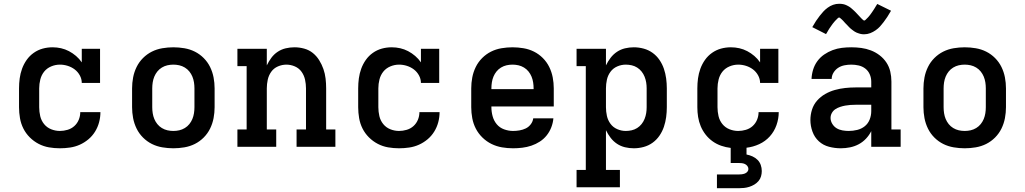

<svg xmlns="http://www.w3.org/2000/svg" viewBox="-20 -779 5440 1019"><path d="M298 8Q268 8 239.5 3Q211 -2 185 -15.5Q159 -29 138 -50Q117 -71 104 -97Q91 -123 86 -152Q81 -181 81 -210V-310Q81 -337 84.5 -363Q88 -389 97 -414Q106 -439 121.5 -461Q137 -483 159 -498.5Q181 -514 206.5 -521Q232 -528 259 -528Q282 -528 304 -523Q326 -518 346 -507.5Q366 -497 383.5 -482Q401 -467 414 -448V-520H511V-339H414Q414 -360 403.5 -379Q393 -398 376.5 -410.5Q360 -423 339.5 -429.5Q319 -436 298 -436Q274 -436 251.5 -426.5Q229 -417 214.5 -399Q200 -381 194 -357.5Q188 -334 188 -310V-210Q188 -186 193.5 -162.5Q199 -139 214 -120.5Q229 -102 251.5 -93Q274 -84 298 -84Q318 -84 338.5 -90Q359 -96 374.5 -110Q390 -124 398 -143.5Q406 -163 406 -184H513Q513 -157 506 -130.5Q499 -104 484.5 -80.5Q470 -57 449 -39.5Q428 -22 403.5 -11Q379 0 352 4Q325 8 298 8Z M900 8Q871 8 841.5 3Q812 -2 786 -15Q760 -28 739 -49Q718 -70 705 -96.5Q692 -123 686.5 -152Q681 -181 681 -210V-310Q681 -339 686.5 -368Q692 -397 705 -423.5Q718 -450 739 -471Q760 -492 786 -505Q812 -518 841.5 -523Q871 -528 900 -528Q929 -528 958.5 -523Q988 -518 1014 -505Q1040 -492 1061 -471Q1082 -450 1095 -423.5Q1108 -397 1113.5 -368Q1119 -339 1119 -310V-210Q1119 -181 1113.5 -152Q1108 -123 1095 -96.5Q1082 -70 1061 -49Q1040 -28 1014 -15Q988 -2 958.5 3Q929 8 900 8ZM900 -84Q916 -84 931.5 -87.5Q947 -91 961 -99.5Q975 -108 985 -120.5Q995 -133 1001 -147.5Q1007 -162 1009.5 -178Q1012 -194 1012 -210V-310Q1012 -326 1009.5 -342Q1007 -358 1001 -372.5Q995 -387 985 -399.5Q975 -412 961 -420.5Q947 -429 931.5 -432.5Q916 -436 900 -436Q884 -436 868.5 -432.5Q853 -429 839 -420.5Q825 -412 815 -399.5Q805 -387 799 -372.5Q793 -358 790.5 -342Q788 -326 788 -310V-210Q788 -194 790.5 -178Q793 -162 799 -147.5Q805 -133 815 -120.5Q825 -108 839 -99.5Q853 -91 868.5 -87.5Q884 -84 900 -84Z M1240 0V-92H1289V-428H1240V-520H1396V-432Q1406 -453 1420 -472Q1434 -491 1453.5 -504Q1473 -517 1496 -522.5Q1519 -528 1543 -528Q1569 -528 1594.5 -521Q1620 -514 1640 -498Q1660 -482 1674 -459.5Q1688 -437 1696.5 -412.5Q1705 -388 1708 -362Q1711 -336 1711 -310V-92H1760V0H1554V-92H1604V-310Q1604 -333 1599 -356Q1594 -379 1580.5 -398Q1567 -417 1545 -426.5Q1523 -436 1500 -436Q1477 -436 1455 -426.5Q1433 -417 1419.5 -398Q1406 -379 1401 -356Q1396 -333 1396 -310V-92H1446V0Z M2098 8Q2068 8 2039.5 3Q2011 -2 1985 -15.5Q1959 -29 1938 -50Q1917 -71 1904 -97Q1891 -123 1886 -152Q1881 -181 1881 -210V-310Q1881 -337 1884.5 -363Q1888 -389 1897 -414Q1906 -439 1921.5 -461Q1937 -483 1959 -498.5Q1981 -514 2006.5 -521Q2032 -528 2059 -528Q2082 -528 2104 -523Q2126 -518 2146 -507.5Q2166 -497 2183.5 -482Q2201 -467 2214 -448V-520H2311V-339H2214Q2214 -360 2203.5 -379Q2193 -398 2176.5 -410.5Q2160 -423 2139.5 -429.5Q2119 -436 2098 -436Q2074 -436 2051.5 -426.5Q2029 -417 2014.5 -399Q2000 -381 1994 -357.5Q1988 -334 1988 -310V-210Q1988 -186 1993.5 -162.5Q1999 -139 2014 -120.5Q2029 -102 2051.5 -93Q2074 -84 2098 -84Q2118 -84 2138.5 -90Q2159 -96 2174.5 -110Q2190 -124 2198 -143.5Q2206 -163 2206 -184H2313Q2313 -157 2306 -130.5Q2299 -104 2284.5 -80.5Q2270 -57 2249 -39.5Q2228 -22 2203.5 -11Q2179 0 2152 4Q2125 8 2098 8Z M2703 8Q2673 8 2644 3Q2615 -2 2588.5 -15Q2562 -28 2540.5 -49Q2519 -70 2505.5 -96Q2492 -122 2486.5 -151.5Q2481 -181 2481 -210V-310Q2481 -339 2486.5 -368Q2492 -397 2505 -423.5Q2518 -450 2539 -471Q2560 -492 2586 -505Q2612 -518 2641.5 -523Q2671 -528 2700 -528Q2729 -528 2758.5 -523Q2788 -518 2814 -505Q2840 -492 2861 -471Q2882 -450 2895 -423.5Q2908 -397 2913.5 -368Q2919 -339 2919 -310V-214H2588V-210Q2588 -186 2594.5 -162Q2601 -138 2616.5 -119.5Q2632 -101 2655.5 -92.5Q2679 -84 2703 -84Q2720 -84 2737.5 -87Q2755 -90 2770.5 -97.5Q2786 -105 2797 -119.5Q2808 -134 2810 -151H2917Q2915 -127 2906 -103.5Q2897 -80 2881.5 -60.5Q2866 -41 2845 -27.5Q2824 -14 2800.5 -6Q2777 2 2752 5Q2727 8 2703 8ZM2588 -306H2812V-310Q2812 -326 2809.5 -342Q2807 -358 2801 -372.5Q2795 -387 2785 -399.5Q2775 -412 2761 -420.5Q2747 -429 2731.5 -432.5Q2716 -436 2700 -436Q2684 -436 2668.5 -432.5Q2653 -429 2639 -420.5Q2625 -412 2615 -399.5Q2605 -387 2599 -372.5Q2593 -358 2590.5 -342Q2588 -326 2588 -310Z M3040 215V123H3089V-428H3040V-520H3196V-432Q3206 -453 3220.5 -472Q3235 -491 3254.5 -504Q3274 -517 3297 -522.5Q3320 -528 3344 -528Q3370 -528 3396 -521Q3422 -514 3443.5 -498.5Q3465 -483 3480 -461Q3495 -439 3503.5 -414Q3512 -389 3515.5 -362.5Q3519 -336 3519 -310V-210Q3519 -184 3515.5 -157.5Q3512 -131 3503.5 -106Q3495 -81 3480 -59Q3465 -37 3443.5 -21.5Q3422 -6 3396 1Q3370 8 3344 8Q3320 8 3297 2.5Q3274 -3 3254.5 -16Q3235 -29 3220.5 -48Q3206 -67 3196 -88V123H3270V215ZM3301 -84Q3317 -84 3332.5 -87.5Q3348 -91 3361.5 -99.5Q3375 -108 3385 -120.5Q3395 -133 3401 -148Q3407 -163 3409.5 -178.5Q3412 -194 3412 -210V-310Q3412 -326 3409.5 -341.5Q3407 -357 3401 -372Q3395 -387 3385 -399.5Q3375 -412 3361.5 -420.5Q3348 -429 3332.5 -432.5Q3317 -436 3301 -436Q3278 -436 3256 -426.5Q3234 -417 3220 -398Q3206 -379 3201 -356Q3196 -333 3196 -310V-210Q3196 -187 3201 -164Q3206 -141 3220 -122Q3234 -103 3256 -93.5Q3278 -84 3301 -84Z M3785 220V147H3900Q3908 147 3916.5 146Q3925 145 3933 142Q3941 139 3946.5 132.5Q3952 126 3952 118Q3952 109 3946.5 102Q3941 95 3933.5 91.5Q3926 88 3917.5 87Q3909 86 3900 86H3858V6Q3832 3 3807.5 -5.5Q3783 -14 3762 -29Q3741 -44 3725 -64.5Q3709 -85 3699 -109Q3689 -133 3685 -158.5Q3681 -184 3681 -210V-310Q3681 -337 3684.5 -363Q3688 -389 3697 -414Q3706 -439 3721.5 -461Q3737 -483 3759 -498.5Q3781 -514 3806.5 -521Q3832 -528 3859 -528Q3882 -528 3904 -523Q3926 -518 3946 -507.5Q3966 -497 3983.5 -482Q4001 -467 4014 -448V-520H4111V-339H4014Q4014 -360 4003.5 -379Q3993 -398 3976.5 -410.5Q3960 -423 3939.5 -429.5Q3919 -436 3898 -436Q3874 -436 3851.5 -426.5Q3829 -417 3814.5 -399Q3800 -381 3794 -357.5Q3788 -334 3788 -310V-210Q3788 -186 3793.5 -162.5Q3799 -139 3814 -120.5Q3829 -102 3851.5 -93Q3874 -84 3898 -84Q3918 -84 3938.5 -90Q3959 -96 3974.5 -110Q3990 -124 3998 -143.5Q4006 -163 4006 -184H4113Q4113 -149 4101 -115Q4089 -81 4065.5 -55Q4042 -29 4009.5 -14Q3977 1 3942 5V41Q3958 44 3973.5 51Q3989 58 4000.5 69.5Q4012 81 4017.5 96.5Q4023 112 4023 129Q4023 143 4019 157Q4015 171 4005.5 182Q3996 193 3983.5 200.5Q3971 208 3957 212.5Q3943 217 3928.5 218.5Q3914 220 3900 220Z M4442 8Q4411 8 4380 0Q4349 -8 4326 -29Q4303 -50 4292 -80.5Q4281 -111 4281 -142Q4281 -170 4289.5 -197Q4298 -224 4316.5 -245Q4335 -266 4359.5 -280Q4384 -294 4411 -301.5Q4438 -309 4465.5 -312Q4493 -315 4521 -315H4604V-346Q4604 -366 4596 -384.5Q4588 -403 4572.5 -415Q4557 -427 4537.5 -431.5Q4518 -436 4498 -436Q4480 -436 4462 -432.5Q4444 -429 4429 -419.5Q4414 -410 4404 -394Q4394 -378 4394 -360H4287Q4288 -385 4295.5 -409.5Q4303 -434 4318 -454.5Q4333 -475 4354 -489.5Q4375 -504 4399 -513Q4423 -522 4448 -525Q4473 -528 4498 -528Q4525 -528 4551 -524.5Q4577 -521 4602 -511.5Q4627 -502 4648.5 -485.5Q4670 -469 4684.5 -447Q4699 -425 4705 -399Q4711 -373 4711 -346V-92H4760V0H4604V-83Q4593 -61 4576 -43Q4559 -25 4537.5 -13.5Q4516 -2 4491.5 3Q4467 8 4442 8ZM4484 -84Q4507 -84 4529.5 -89.5Q4552 -95 4569.5 -109Q4587 -123 4595.5 -144.5Q4604 -166 4604 -189V-223H4521Q4507 -223 4493 -222Q4479 -221 4465.5 -218.5Q4452 -216 4438.5 -211.5Q4425 -207 4413.5 -199.5Q4402 -192 4395 -179.5Q4388 -167 4388 -153Q4388 -137 4397 -122Q4406 -107 4420 -98.5Q4434 -90 4451 -87Q4468 -84 4484 -84ZM4566 -597Q4561 -597 4555.5 -597.5Q4550 -598 4545 -599.5Q4540 -601 4535.5 -602.5Q4531 -604 4526 -606Q4521 -608 4516.5 -611Q4512 -614 4508.5 -616.5Q4505 -619 4500.5 -622.5Q4496 -626 4492 -629.5Q4488 -633 4484.5 -637Q4481 -641 4477.5 -644.5Q4474 -648 4470.5 -651.5Q4467 -655 4463 -659.5Q4459 -664 4455.5 -668Q4452 -672 4448.5 -675Q4445 -678 4440.5 -682Q4436 -686 4434 -686Q4430 -686 4427 -683Q4424 -680 4420 -676Q4416 -672 4413.5 -669.5Q4411 -667 4409 -664.5Q4407 -662 4404.5 -659Q4402 -656 4399.5 -653Q4397 -650 4394.5 -646Q4392 -642 4389 -638Q4386 -634 4383 -629.5Q4380 -625 4377 -620Q4374 -615 4371 -609.5Q4368 -604 4364 -598L4291 -635Q4301 -653 4311 -668Q4321 -683 4330.5 -695Q4340 -707 4349.5 -717.5Q4359 -728 4372.5 -738Q4386 -748 4401.5 -753.5Q4417 -759 4434 -759Q4439 -759 4444.5 -758.5Q4450 -758 4455 -757Q4460 -756 4464.5 -754.5Q4469 -753 4474 -750.5Q4479 -748 4483.5 -745.5Q4488 -743 4491.5 -740.5Q4495 -738 4499.5 -734Q4504 -730 4508 -726.5Q4512 -723 4515.5 -719.5Q4519 -716 4522.5 -712.5Q4526 -709 4529.5 -705Q4533 -701 4537 -697Q4541 -693 4544.5 -689Q4548 -685 4551.5 -681.5Q4555 -678 4559.5 -674Q4564 -670 4566 -670Q4570 -670 4573 -673Q4576 -676 4580 -680Q4584 -684 4586.5 -686.5Q4589 -689 4591 -691.5Q4593 -694 4595.5 -697Q4598 -700 4600.5 -703.5Q4603 -707 4605.5 -710.5Q4608 -714 4611 -718.5Q4614 -723 4617 -727.5Q4620 -732 4623 -737Q4626 -742 4629 -747Q4632 -752 4636 -758L4709 -722Q4699 -704 4689 -689Q4679 -674 4669.5 -661.5Q4660 -649 4650.5 -638.5Q4641 -628 4627.5 -618.5Q4614 -609 4598.5 -603Q4583 -597 4566 -597Z M5100 8Q5071 8 5041.5 3Q5012 -2 4986 -15Q4960 -28 4939 -49Q4918 -70 4905 -96.5Q4892 -123 4886.5 -152Q4881 -181 4881 -210V-310Q4881 -339 4886.5 -368Q4892 -397 4905 -423.5Q4918 -450 4939 -471Q4960 -492 4986 -505Q5012 -518 5041.5 -523Q5071 -528 5100 -528Q5129 -528 5158.5 -523Q5188 -518 5214 -505Q5240 -492 5261 -471Q5282 -450 5295 -423.5Q5308 -397 5313.5 -368Q5319 -339 5319 -310V-210Q5319 -181 5313.5 -152Q5308 -123 5295 -96.5Q5282 -70 5261 -49Q5240 -28 5214 -15Q5188 -2 5158.5 3Q5129 8 5100 8ZM5100 -84Q5116 -84 5131.5 -87.5Q5147 -91 5161 -99.5Q5175 -108 5185 -120.5Q5195 -133 5201 -147.5Q5207 -162 5209.5 -178Q5212 -194 5212 -210V-310Q5212 -326 5209.5 -342Q5207 -358 5201 -372.5Q5195 -387 5185 -399.5Q5175 -412 5161 -420.5Q5147 -429 5131.5 -432.5Q5116 -436 5100 -436Q5084 -436 5068.5 -432.5Q5053 -429 5039 -420.5Q5025 -412 5015 -399.5Q5005 -387 4999 -372.5Q4993 -358 4990.5 -342Q4988 -326 4988 -310V-210Q4988 -194 4990.5 -178Q4993 -162 4999 -147.5Q5005 -133 5015 -120.5Q5025 -108 5039 -99.5Q5053 -91 5068.5 -87.5Q5084 -84 5100 -84Z"/></svg>

Font: Iosevka Etoile Semibold
Style: Regular
Weight: 600
Designer: Belleve Invis
Foundry: Belleve Invis
Version: Version 22.1.2; ttfautohint (v1.8.4)